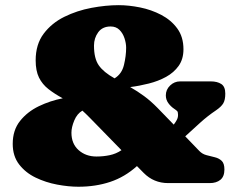

<svg xmlns="http://www.w3.org/2000/svg" viewBox="-20 -709 909 744"><path d="M536.6 -39.1 510.7 -65.4Q463.4 -22.9 407 -4.2Q350.6 14.6 283.7 14.6Q245.6 14.6 201.4 6.3Q157.2 -2 118.2 -20.8Q79.1 -39.6 54.2 -71.8Q29.3 -104 29.3 -151.4Q29.3 -204.6 57.6 -240.2Q85.9 -275.9 130.4 -297.4Q174.8 -318.8 223.1 -328.1Q191.4 -345.2 167.7 -363.8Q144 -382.3 131.1 -408.4Q118.2 -434.6 118.2 -475.1Q118.2 -537.1 149.2 -578.4Q180.2 -619.6 229.2 -643.8Q278.3 -668 334.2 -678.5Q390.1 -689 439.9 -689Q479 -689 522.7 -680.2Q566.4 -671.4 604.7 -651.4Q643.1 -631.3 667 -598.6Q690.9 -565.9 690.9 -518.1Q690.9 -480 672.4 -453.9Q653.8 -427.7 623.5 -411.1Q593.3 -394.5 556.6 -385.3Q520 -376 484.4 -371.6Q512.7 -355.5 538.3 -336.7Q564 -317.9 591.3 -290L653.3 -226.1Q659.7 -234.4 664.8 -243.7Q669.9 -252.9 669.9 -263.7Q669.9 -274.9 666.7 -278.3Q663.6 -281.7 654.8 -287.6Q641.6 -296.4 632.1 -309.6Q622.6 -322.8 622.6 -339.4Q622.6 -361.8 639.2 -377.7Q655.8 -393.6 677.7 -393.6H796.9Q821.8 -393.6 837.4 -383.5Q853 -373.5 853 -346.2Q853 -321.8 845.2 -308.6Q837.4 -295.4 817.4 -281.7Q784.7 -259.8 755.6 -233.4Q726.6 -207 697.8 -180.7L752.4 -124Q764.2 -111.8 780.5 -107.7Q796.9 -103.5 812.7 -99.6Q828.6 -95.7 839.1 -85.7Q849.6 -75.7 849.6 -52.2Q849.6 -24.9 834 -12.2Q818.4 0.5 792.5 0.5H631.8Q575.7 0.5 536.6 -39.1ZM408.7 -606.4Q377 -606.4 360.6 -584Q344.2 -561.5 344.2 -532.2Q344.2 -482.4 362.8 -455.8Q381.3 -429.2 423.3 -405.8L423.8 -405.3Q452.1 -422.4 460.4 -457.5Q468.8 -492.7 468.8 -523.9Q468.8 -541.5 462.4 -560.8Q456.1 -580.1 442.9 -593.3Q429.7 -606.4 408.7 -606.4ZM256.8 -194.8Q256.8 -151.9 284.7 -127.2Q312.5 -102.5 354 -102.5Q380.4 -102.5 405 -107.7Q429.7 -112.8 450.7 -127L328.6 -252Q311.5 -269.5 299.3 -280.3Q278.8 -268.6 267.8 -242.2Q256.8 -215.8 256.8 -194.8Z"/></svg>

Font: Caprasimo
Style: Regular
Weight: 400
Designer: The DocRepair Project, Phaedra Charles, Flavia Zimbardi
Foundry: Google
Version: Version 1.001